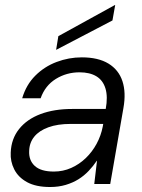

<svg xmlns="http://www.w3.org/2000/svg" viewBox="-20 -738 568 770"><path d="M181 12Q124 12 88.5 -7.5Q53 -27 37 -59Q21 -91 23 -126Q25 -181 56.5 -220.5Q88 -260 142.5 -280.5Q197 -301 269 -301H404Q413 -350 403 -383Q393 -416 366.5 -432Q340 -448 299 -448Q247 -448 204 -421.5Q161 -395 143 -344H69Q85 -398 121.5 -434.5Q158 -471 207 -489.5Q256 -508 308 -508Q374 -508 415 -483Q456 -458 471 -412.5Q486 -367 475 -305L422 0H358L369 -93H368Q354 -72 335.5 -52.5Q317 -33 294.5 -19Q272 -5 243.5 3.5Q215 12 181 12ZM196 -50Q233 -50 265.5 -64.5Q298 -79 324 -104Q350 -129 367.5 -161.5Q385 -194 392 -230L394 -241H263Q211 -241 174 -227.5Q137 -214 117.5 -190Q98 -166 97 -133Q95 -95 119.5 -72.5Q144 -50 196 -50ZM205 -538 214 -593 441 -718H442L431 -656Z"/></svg>

Font: DM Sans 28pt Light
Style: Italic
Weight: 300
Italic angle: -10°
Version: Version 4.004;gftools[0.9.30]